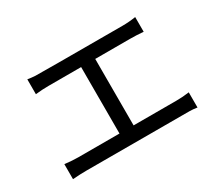

<svg xmlns="http://www.w3.org/2000/svg" viewBox="-117 -902 1233 1096"><g transform="rotate(-30 500.0 -354.5)"><path d="M909 -42Q884 -46 861 -46.5Q838 -47 179 -47Q140 -47 89 -43V-142Q140 -136 179 -136H449V-574H235Q192 -574 148 -569V-667Q173 -663 196.5 -661.5Q220 -660 771 -660Q815 -660 859 -667V-570Q812 -574 771 -574H542V-136H824Q868 -136 909 -142Z"/></g></svg>

Font: LXGW 975 Gothic SC
Style: Regular
Weight: 400
Version: Version 2.01;February 25, 2021